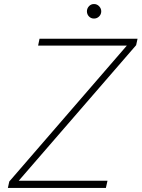

<svg xmlns="http://www.w3.org/2000/svg" viewBox="-20 -932 702 952"><path d="M505 0H19L26 -32L609 -706H169L176 -740H662L655 -708L73 -36H513ZM446 -840Q431 -840 421 -850.5Q411 -861 411 -876Q411 -890 421 -901Q431 -912 446 -912Q461 -912 471.5 -901Q482 -890 482 -876Q482 -861 471.5 -850.5Q461 -840 446 -840Z"/></svg>

Font: Be Vietnam Pro Variable Thin
Style: Italic
Weight: 100
Italic angle: -12°
Designer: Lam Bao, Tony Le, Vietanh Nguyen
Foundry: Yellow Type Foundry
Version: Version 1.002